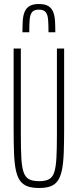

<svg xmlns="http://www.w3.org/2000/svg" viewBox="-20 -930 388 958"><path d="M175 8Q140 8 117 -0.5Q94 -9 80 -28.5Q66 -48 59 -81.5Q52 -115 50 -165.5Q48 -216 48 -286V-688H84V-256Q84 -187 86.5 -142Q89 -97 97.5 -71.5Q106 -46 124.5 -36Q143 -26 175 -26Q207 -26 225 -36Q243 -46 251 -71.5Q259 -97 261.5 -142Q264 -187 264 -256V-688H300V-286Q300 -216 298 -165.5Q296 -115 289 -81.5Q282 -48 268.5 -28.5Q255 -9 232.5 -0.5Q210 8 175 8ZM174 -910Q205 -910 221.5 -899.5Q238 -889 245.5 -870Q253 -851 254.5 -825.5Q256 -800 256 -769H222Q222 -807 220 -832Q218 -857 208 -869.5Q198 -882 174 -882Q150 -882 140 -869.5Q130 -857 128 -832Q126 -807 126 -769H92Q92 -800 93.5 -825.5Q95 -851 102.5 -870Q110 -889 127 -899.5Q144 -910 174 -910Z"/></svg>

Font: Saira UltraCondensed Thin
Style: Regular
Weight: 250
Width: 1
Designer: Hector Gatti with collaboration of the Omnibus-Type team
Foundry: Omnibus-Type
Version: Version 1.101